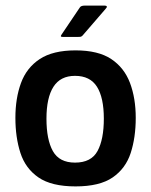

<svg xmlns="http://www.w3.org/2000/svg" viewBox="-20 -659 540 686"><path d="M250 7Q164 7 117.5 -25Q71 -57 53 -112.5Q35 -168 35 -238Q35 -308 55 -362.5Q75 -417 122 -448Q169 -479 250 -479Q331 -479 377.5 -448Q424 -417 444.5 -362.5Q465 -308 465 -238Q465 -168 447 -112.5Q429 -57 382.5 -25Q336 7 250 7ZM248 -78Q306 -78 328.5 -119.5Q351 -161 351 -235Q351 -310 326.5 -349Q302 -388 248 -388Q196 -388 171 -349Q146 -310 146 -235Q146 -160 169 -119Q192 -78 248 -78ZM205 -527Q198 -527 197.5 -529.5Q197 -532 203 -540L265 -632Q269 -639 283 -639H354Q360 -639 361.5 -636Q363 -633 357 -627L275 -532Q271 -528 267.5 -527.5Q264 -527 257 -527Z"/></svg>

Font: Glory Thin SemiBold
Style: Regular
Weight: 600
Version: Version 1.011